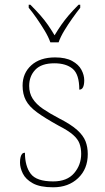

<svg xmlns="http://www.w3.org/2000/svg" viewBox="-20 -786 445 816"><path d="M206 10Q150 10 119.5 -7Q89 -24 77 -48.5Q65 -73 65 -95Q65 -109 67.5 -118.5Q70 -128 74.5 -132.5Q79 -137 86 -137Q86 -80 110.5 -47.5Q135 -15 206 -15Q265 -15 295 -50Q325 -85 325 -132Q325 -156 318 -175.5Q311 -195 290.5 -213Q270 -231 229 -252Q171 -284 137.5 -308.5Q104 -333 90 -359.5Q76 -386 76 -422Q76 -475 113 -508.5Q150 -542 214 -542Q259 -542 286.5 -527Q314 -512 326 -489.5Q338 -467 338 -445Q338 -426 333 -415.5Q328 -405 317 -405Q317 -470 289 -493.5Q261 -517 211 -517Q156 -517 130 -489.5Q104 -462 104 -421Q104 -390 119 -366.5Q134 -343 162.5 -323.5Q191 -304 231 -283Q282 -257 308 -233.5Q334 -210 343.5 -185.5Q353 -161 353 -131Q353 -68 312 -29Q271 10 206 10ZM194 -606Q186 -629 170 -655.5Q154 -682 136 -708Q118 -734 102 -753V-766H109Q134 -741 151.5 -721Q169 -701 183 -681Q197 -661 212 -636Q227 -661 241 -681Q255 -701 272 -721Q289 -741 314 -766H321V-753Q306 -734 287.5 -708Q269 -682 253 -655.5Q237 -629 229 -606Z"/></svg>

Font: Noto Serif Thai Thin
Style: Regular
Weight: 250
Version: Version 2.001